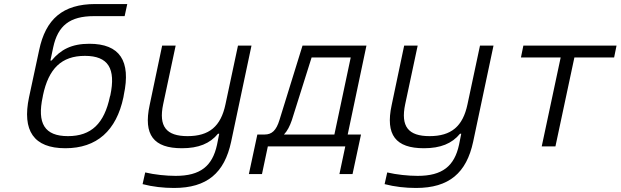

<svg xmlns="http://www.w3.org/2000/svg" viewBox="-20 -726 3077 952"><path d="M592 -244 594 -256C630 -424 574 -509 423 -509C335 -509 281 -480 236 -426H230L244 -492C267 -598 325 -646 446 -646H598L611 -706H453C291 -706 206 -631 174 -477L124 -244C89 -78 147 9 304 9C460 9 557 -78 592 -244ZM192 -247 193 -253C221 -386 285 -449 401 -449C517 -449 555 -386 527 -253L525 -247C497 -114 433 -51 317 -51C201 -51 163 -114 192 -247Z M1126 -23 1227 -500H1160L1098 -209C1075 -99 1017 -51 910 -51C804 -51 766 -99 789 -209L851 -500H784L722 -205C690 -57 742 9 882 9C964 9 1021 -14 1061 -63H1067L1056 -8C1033 98 973 146 851 146C804 146 746 140 700 129L687 187C737 200 790 206 843 206C1007 206 1093 131 1126 -23Z M1292 -59H1256L1214 137H1279L1308 0H1692L1663 137H1728L1770 -59H1704L1797 -500H1480L1366 -132C1350 -79 1328 -59 1292 -59ZM1388 -59C1405 -77 1417 -101 1427 -130L1525 -441H1719L1638 -59Z M2326 -23 2427 -500H2360L2298 -209C2275 -99 2217 -51 2110 -51C2004 -51 1966 -99 1989 -209L2051 -500H1984L1922 -205C1890 -57 1942 9 2082 9C2164 9 2221 -14 2261 -63H2267L2256 -8C2233 98 2173 146 2051 146C2004 146 1946 140 1900 129L1887 187C1937 200 1990 206 2043 206C2207 206 2293 131 2326 -23Z M2666 0H2734L2828 -441H3025L3037 -500H2575L2563 -441H2760Z"/></svg>

Font: LT Wave Mono Light
Style: Italic
Weight: 300
Designer: Daniel Lyons
Version: Version 2.5 (Glyphs App)